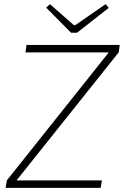

<svg xmlns="http://www.w3.org/2000/svg" viewBox="-20 -907 598 927"><path d="M506 -655 553 -654 59 -35 13 -36ZM472 -36 466 0H7L13 -36ZM558 -690 553 -654H103L108 -690ZM490 -887 505 -869 352 -749H323L203 -870L221 -887L336 -786H344Z"/></svg>

Font: Exo 2 ExtraLight
Style: Italic
Weight: 250
Italic angle: -8°
Designer: Natanael Gama
Foundry: Natanael Gama
Version: Version 2.010